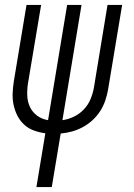

<svg xmlns="http://www.w3.org/2000/svg" viewBox="-20 -540 540 775"><path d="M127 215 163 -2Q140 -5 117.5 -13Q95 -21 78 -36.5Q61 -52 50.5 -72.5Q40 -93 35 -116Q30 -139 31 -163.5Q32 -188 36 -213L87 -520H146L93 -204Q89 -179 90 -154Q91 -129 101 -108Q111 -87 130 -73Q149 -59 174 -55L251 -520H309L232 -55Q255 -58 278 -69Q301 -80 318.5 -98.5Q336 -117 345.5 -140Q355 -163 359 -186L414 -520H473L416 -177Q412 -155 404.5 -133Q397 -111 384 -91Q371 -71 353 -54.5Q335 -38 313.5 -26.5Q292 -15 269.5 -9Q247 -3 225 -1L189 215Z"/></svg>

Font: Iosevka Term Curly Light
Style: Italic
Weight: 300
Italic angle: -9°
Designer: Belleve Invis
Foundry: Belleve Invis
Version: Version 32.3.0